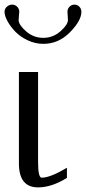

<svg xmlns="http://www.w3.org/2000/svg" viewBox="-40 -812 373 832"><path d="M147.9 -622Q112.4 -622 79.7 -637.5Q47 -653.1 25.7 -675.5Q4.4 -697.9 -8 -721.1Q-20.4 -744.3 -20.4 -760.9Q-20.4 -773.9 -10.1 -783Q0.2 -792 13 -792Q25 -792 34.3 -783Q43.5 -773.9 43.5 -760.9Q43.5 -756.6 42.1 -743.5Q40.7 -730.5 40.7 -725.4Q40.7 -704.5 73 -676.2Q105.3 -648 147.9 -648Q189.8 -648 222.1 -676.6Q254.4 -705.2 254.4 -725.4Q254.4 -730.5 253.4 -743.5Q252.3 -756.6 252.3 -760.9Q252.3 -773.9 261.2 -783Q270 -792 282.8 -792Q294.9 -792 303.8 -783Q312.7 -773.9 312.7 -760.9Q312.7 -722.5 263.3 -672.3Q213.9 -622 147.9 -622ZM125 -500V-110.4Q125 -42 140.6 -42Q177.7 -42 250 -85Q250 -85 250 -41Q183.6 0 125 0Q42 0 42 -103.5V-500Z"/></svg>

Font: okolaks
Style: Regular
Weight: 500
Version: Version 000.6.0